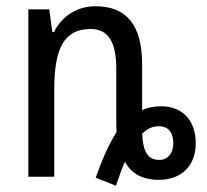

<svg xmlns="http://www.w3.org/2000/svg" viewBox="-20 -567 664 616"><path d="M287 3 352 29C362 -1 371 -27 381 -48C400 -12 435 10 489 10C563 10 608 -36 608 -107C608 -177 569 -226 497 -226C474 -226 454 -222 436 -214V-360C436 -488 385 -547 286 -547C230 -547 180 -518 153 -464H148L138 -537H71V0H154V-279C154 -413 186 -474 271 -474C328 -474 353 -431 353 -347V-180C353 -170 353 -154 354 -143C331 -108 309 -59 287 3ZM491 -54C454 -54 439 -80 436 -138C453 -155 470 -162 490 -162C519 -162 536 -143 536 -107C536 -80 522 -54 491 -54Z"/></svg>

Font: Noto Sans Condensed
Style: Regular
Weight: 400
Width: 3
Designer: Monotype Design Team
Foundry: Monotype Imaging Inc.
Version: Version 2.013